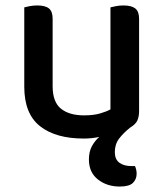

<svg xmlns="http://www.w3.org/2000/svg" viewBox="-20 -494 599 704"><path d="M173 -178Q173 -120 203.5 -95.5Q234 -71 288 -71Q323 -71 347 -78Q371 -85 385 -93V-467Q393 -469 405.5 -471.5Q418 -474 433 -474Q462 -474 476 -463Q490 -452 490 -425V-88Q490 -66 483.5 -52Q477 -38 457 -26Q432 -6 416.5 14.5Q401 35 401 64Q401 90 417.5 102.5Q434 115 463 115H475Q481 129 481 143Q481 163 467.5 176.5Q454 190 419 190Q372 190 339 164Q306 138 306 91Q306 62 317 42Q328 22 344 8Q317 14 287 14Q184 14 126.5 -31.5Q69 -77 69 -176V-467Q76 -469 89 -471.5Q102 -474 117 -474Q146 -474 159.5 -463Q173 -452 173 -425V-178Z"/></svg>

Font: Baloo Thambi 2 Medium
Style: Regular
Weight: 500
Designer: Aadarsh Rajan and Ek Type
Foundry: Ek Type
Version: Version 1.640;hotconv 1.0.111;makeotfexe 2.5.65597; ttfautoh